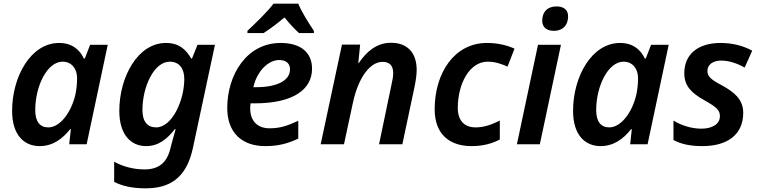

<svg xmlns="http://www.w3.org/2000/svg" viewBox="-20 -786 4138 1046"><path d="M196 10C267 10 320 -29 362 -82H366L357 0H452L567 -542H471L442 -467H437C414 -516 372 -552 302 -552C148 -552 46 -369 46 -182C46 -47 114 10 196 10ZM243 -92C198 -92 172 -123 172 -186C172 -317 237 -450 321 -450C370 -450 400 -412 400 -360C400 -330 397 -302 391 -272C369 -175 308 -92 243 -92Z M773 240C905 240 996 184 1031 20L1151 -542H1056L1026 -467H1022C993 -516 956 -552 884 -552C730 -552 630 -366 630 -182C630 -51 694 10 776 10C847 10 894 -33 933 -83H937C931 -61 920 -22 913 4L907 28C887 104 841 137 767 137C706 137 646 120 602 95V205C646 227 698 240 773 240ZM831 -92C784 -92 756 -123 756 -186C756 -314 819 -450 905 -450C957 -450 984 -412 984 -356C984 -236 916 -92 831 -92Z M1328 -618V-606H1416C1453 -630 1491 -658 1530 -691C1555 -660 1586 -626 1609 -606H1690V-618C1664 -657 1625 -717 1605 -766H1470C1438 -722 1365 -653 1328 -618ZM1425 10C1499 10 1550 -5 1605 -31V-128C1545 -100 1504 -87 1449 -87C1380 -87 1343 -129 1343 -196C1343 -205 1344 -213 1345 -223H1367C1582 -223 1680 -301 1680 -412C1680 -496 1623 -552 1509 -552C1322 -552 1218 -376 1218 -198C1218 -62 1299 10 1425 10ZM1376 -311H1360C1381 -401 1443 -459 1501 -459C1539 -459 1560 -440 1560 -408C1560 -348 1491 -311 1376 -311Z M1727 0H1854L1903 -228C1933 -366 1997 -449 2064 -449C2102 -449 2122 -429 2122 -388C2122 -370 2119 -351 2113 -326L2045 0H2172L2239 -316C2245 -346 2250 -378 2250 -405C2250 -497 2201 -553 2110 -553C2030 -553 1975 -502 1935 -443H1932L1942 -543H1843Z M2549 10C2612 10 2661 -4 2703 -26V-129C2660 -108 2619 -92 2571 -92C2510 -92 2474 -129 2474 -198C2474 -327 2536 -450 2637 -450C2680 -450 2713 -437 2745 -423L2783 -521C2741 -540 2691 -552 2633 -552C2453 -552 2348 -385 2348 -191C2348 -50 2434 10 2549 10Z M2998 -618C3046 -618 3075 -649 3075 -697C3075 -735 3048 -751 3012 -751C2962 -751 2934 -721 2934 -673C2934 -635 2961 -618 2998 -618ZM2796 0H2921L3036 -542H2911Z M3252 10C3323 10 3376 -29 3418 -82H3422L3413 0H3508L3623 -542H3527L3498 -467H3493C3470 -516 3428 -552 3358 -552C3204 -552 3102 -369 3102 -182C3102 -47 3170 10 3252 10ZM3299 -92C3254 -92 3228 -123 3228 -186C3228 -317 3293 -450 3377 -450C3426 -450 3456 -412 3456 -360C3456 -330 3453 -302 3447 -272C3425 -175 3364 -92 3299 -92Z M3807 10C3942 10 4029 -52 4029 -171C4029 -245 3980 -284 3913 -321C3852 -353 3834 -370 3834 -400C3834 -435 3866 -456 3908 -456C3957 -456 4000 -438 4037 -418L4078 -510C4028 -537 3970 -552 3906 -552C3783 -552 3708 -491 3708 -387C3708 -318 3746 -280 3817 -240C3885 -202 3902 -185 3902 -153C3902 -110 3860 -85 3801 -85C3746 -85 3692 -103 3649 -129V-23C3691 -1 3739 10 3807 10Z"/></svg>

Font: Noto Sans SemiBold
Style: Italic
Weight: 600
Italic angle: -12°
Designer: Monotype Design Team
Foundry: Monotype Imaging Inc.
Version: Version 2.013